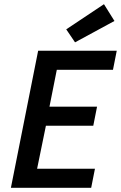

<svg xmlns="http://www.w3.org/2000/svg" viewBox="-20 -896 577 916"><path d="M338 -694 296 -756 476 -876 526 -796ZM32 0 162 -654H537L519 -563H251L216 -387H443L425 -296H199L157 -91H433L415 0Z"/></svg>

Font: TypoPRO Source Sans Pro
Style: Italic
Weight: 600
Italic angle: -11°
Designer: Paul D. Hunt
Foundry: Adobe Systems Incorporated
Version: Version 1.075;PS 2.000;hotconv 1.0.86;makeotf.lib2.5.63406